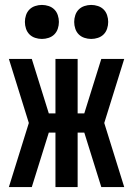

<svg xmlns="http://www.w3.org/2000/svg" viewBox="-20 -759 540 779"><path d="M109 0H16L97 -260L16 -520H109L178 -299H205V-520H295V-299H322L391 -520H484L403 -260L484 0H391L322 -221H295V0H205V-221H178ZM350 -601Q336 -601 322.5 -605.5Q309 -610 299.5 -619.5Q290 -629 285.5 -642.5Q281 -656 281 -670Q281 -684 285.5 -697.5Q290 -711 299.5 -720.5Q309 -730 322.5 -734.5Q336 -739 350 -739Q364 -739 377.5 -734.5Q391 -730 400.5 -720.5Q410 -711 414.5 -697.5Q419 -684 419 -670Q419 -656 414.5 -642.5Q410 -629 400.5 -619.5Q391 -610 377.5 -605.5Q364 -601 350 -601ZM150 -601Q136 -601 122.5 -605.5Q109 -610 99.5 -619.5Q90 -629 85.5 -642.5Q81 -656 81 -670Q81 -684 85.5 -697.5Q90 -711 99.5 -720.5Q109 -730 122.5 -734.5Q136 -739 150 -739Q164 -739 177.5 -734.5Q191 -730 200.5 -720.5Q210 -711 214.5 -697.5Q219 -684 219 -670Q219 -656 214.5 -642.5Q210 -629 200.5 -619.5Q191 -610 177.5 -605.5Q164 -601 150 -601Z"/></svg>

Font: Iosevka Curly Semibold
Style: Regular
Weight: 600
Monospace: yes
Designer: Belleve Invis
Foundry: Belleve Invis
Version: Version 22.1.2; ttfautohint (v1.8.4)